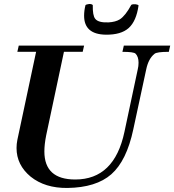

<svg xmlns="http://www.w3.org/2000/svg" viewBox="-20 -916 864 952"><path d="M824 -690 817 -659Q757 -659 746 -649Q716 -625 705 -572L641 -275Q608 -119 532 -52Q457 14 314 16Q203 17 132 -40Q62 -98 62 -182Q62 -192 63 -202Q64 -212 66 -222L159 -659H66L73 -690H397L390 -659H297L209 -245Q200 -200 200 -165Q200 -26 353 -26Q547 -26 597 -262L663 -572Q667 -588 667 -605Q667 -635 652 -650Q643 -659 587 -659L594 -690ZM667 -889Q656 -811 618 -777Q580 -743 504 -744Q397 -746 397 -838Q397 -864 404 -891Q407 -894 421 -896Q434 -897 440 -891Q439 -839 452 -823Q467 -803 518 -805Q553 -807 574 -820Q602 -838 631 -892Q638 -896 652 -895Q665 -893 667 -889Z"/></svg>

Font: GFS Didot
Style: Bold Italic
Weight: 700
Italic angle: -12°
Designer: Designed by Takis Katsoulidis and George D. Matthiopoulos.
Foundry: Designed by Takis Katsoulidis and George D. Matthiopoulos.
Version: Version 1.0